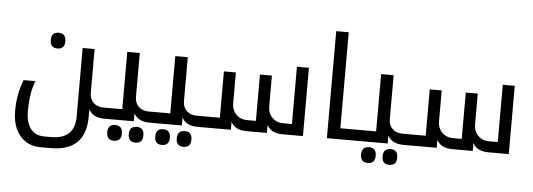

<svg xmlns="http://www.w3.org/2000/svg" viewBox="-58 -939 3772 1358"><g transform="rotate(5 1827.5 -260.0)"><path d="M586.9 -173.8V-484.9H502V2C502 108.7 446 162.1 334 162.1H285.2C243.2 162.1 210.9 147.4 188.5 117.9C166 88.5 154.8 46.9 154.8 -6.8C154.8 -90.8 166.2 -162.6 189 -222.2H106C78.6 -155.1 64.9 -81.4 64.9 -1C64.9 73.9 83.3 132.8 119.9 175.8C156.5 218.8 205.2 240.2 266.1 240.2H337.9C503.9 240.2 586.9 158.9 586.9 -3.9V-57.1C606.1 -19 643.6 0 699.2 0H702.1V-78.1H686C656.4 -78.1 632.5 -86.8 614.3 -104C596 -121.3 586.9 -144.5 586.9 -173.8ZM324.2 -577.6C289.7 -577.6 272.5 -558.9 272.5 -521.5C272.5 -484.4 289.7 -465.8 324.2 -465.8C358.7 -465.8 376 -484.4 376 -521.5C376 -558.9 358.7 -577.6 324.2 -577.6Z M682.1 -78.1V0H907.7V-57.1C926.9 -19 964.4 0 1020 0H1043V-78.1H1006.8C976.9 -78.1 952.9 -86.8 934.8 -104C916.7 -121.3 907.7 -144.5 907.7 -173.8V-484.9H818.8V-78.1ZM778.8 37.6C744.3 37.6 727.1 56.3 727.1 93.8C727.1 130.9 744.3 149.4 778.8 149.4C813.6 149.4 831.1 130.9 831.1 93.8C831.1 56.3 813.6 37.6 778.8 37.6ZM932.1 37.6C897.3 37.6 879.9 56.3 879.9 93.8C879.9 130.9 897.3 149.4 932.1 149.4C966.6 149.4 983.9 130.9 983.9 93.8C983.9 56.3 966.6 37.6 932.1 37.6Z M1022.9 -78.1V0H1248.5V-57.1C1267.7 -19 1305.2 0 1360.8 0H1383.8V-78.1H1347.7C1317.7 -78.1 1293.7 -86.8 1275.6 -104C1257.6 -121.3 1248.5 -144.5 1248.5 -173.8V-484.9H1159.7V-78.1ZM1119.6 37.6C1085.1 37.6 1067.9 56.3 1067.9 93.8C1067.9 130.9 1085.1 149.4 1119.6 149.4C1154.5 149.4 1171.9 130.9 1171.9 93.8C1171.9 56.3 1154.5 37.6 1119.6 37.6ZM1272.9 37.6C1238.1 37.6 1220.7 56.3 1220.7 93.8C1220.7 130.9 1238.1 149.4 1272.9 149.4C1307.5 149.4 1324.7 130.9 1324.7 93.8C1324.7 56.3 1307.5 37.6 1272.9 37.6Z M1363.8 0H1596.7V-57.1C1615.2 -19 1652.5 0 1708.5 0H1852.5V-57.1C1871.1 -19 1908.4 0 1964.4 0H2108.4V-484.9H2023.4V-78.1H1961.4C1929.5 -78.1 1903.4 -88.5 1883.1 -109.1C1862.7 -129.8 1852.5 -156.4 1852.5 -189V-407.2H1767.6V-78.1H1705.6C1673.7 -78.1 1647.5 -88.5 1627.2 -109.1C1606.9 -129.8 1596.7 -156.4 1596.7 -189V-407.2H1511.7V-78.1H1363.8Z M2367.2 -78.1V-759.8H2278.3V0H2504.4V-78.1Z M2484.4 -78.1V0H2710V-57.1C2729.2 -19 2766.6 0 2822.3 0H2845.2V-78.1H2809.1C2779.1 -78.1 2755.1 -86.8 2737.1 -104C2719 -121.3 2710 -144.5 2710 -173.8V-484.9H2621.1V-78.1ZM2581.1 37.6C2546.5 37.6 2529.3 56.3 2529.3 93.8C2529.3 130.9 2546.5 149.4 2581.1 149.4C2615.9 149.4 2633.3 130.9 2633.3 93.8C2633.3 56.3 2615.9 37.6 2581.1 37.6ZM2734.4 37.6C2699.5 37.6 2682.1 56.3 2682.1 93.8C2682.1 130.9 2699.5 149.4 2734.4 149.4C2768.9 149.4 2786.1 130.9 2786.1 93.8C2786.1 56.3 2768.9 37.6 2734.4 37.6Z M2825.2 0H3058.1V-57.1C3076.7 -19 3113.9 0 3169.9 0H3314V-57.1C3332.5 -19 3369.8 0 3425.8 0H3569.8V-484.9H3484.9V-78.1H3422.9C3391 -78.1 3364.8 -88.5 3344.5 -109.1C3324.1 -129.8 3314 -156.4 3314 -189V-407.2H3229V-78.1H3167C3135.1 -78.1 3109 -88.5 3088.6 -109.1C3068.3 -129.8 3058.1 -156.4 3058.1 -189V-407.2H2973.1V-78.1H2825.2Z"/></g></svg>

Font: Droid Sans Arabic
Style: Regular
Weight: 400
Foundry: Ascender Corporation
Version: Version 1.00